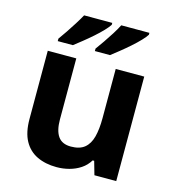

<svg xmlns="http://www.w3.org/2000/svg" viewBox="-114 -862 884 969"><g transform="rotate(15 328.5 -378.0)"><path d="M579 -546V0H465L445 -70H437Q420 -42 393.5 -24.5Q367 -7 335 1.5Q303 10 269 10Q211 10 167 -11Q123 -32 99 -76Q75 -120 75 -190V-546H224V-227Q224 -169 245 -139Q266 -109 312 -109Q358 -109 383.5 -130Q409 -151 419.5 -191Q430 -231 430 -289V-546ZM547 -756Q539 -743 520 -723Q501 -703 476 -681Q451 -659 426.5 -639.5Q402 -620 384 -606H305V-619Q319 -638 337 -664Q355 -690 372 -717Q389 -744 400 -766H547ZM353 -756Q345 -743 326 -723Q307 -703 282 -681Q257 -659 232.5 -639.5Q208 -620 190 -606H111V-619Q125 -638 142.5 -664Q160 -690 177 -717Q194 -744 206 -766H353Z"/></g></svg>

Font: Noto Sans Armenian
Style: Regular
Weight: 400
Designer: Monotype Design Team
Foundry: Monotype Imaging Inc.
Version: Version 2.007